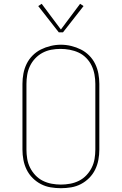

<svg xmlns="http://www.w3.org/2000/svg" viewBox="-20 -981 640 1009"><path d="M300 8Q273 8 246 3.5Q219 -1 195 -13.5Q171 -26 151.5 -45.5Q132 -65 120 -89.5Q108 -114 103 -141Q98 -168 98 -195V-540Q98 -567 103 -594Q108 -621 120 -645.5Q132 -670 151.5 -689.5Q171 -709 195 -721Q219 -733 246 -739.5Q273 -746 300 -746Q327 -746 354 -739.5Q381 -733 405 -721Q429 -709 448.5 -689.5Q468 -670 480 -645.5Q492 -621 497 -594Q502 -567 502 -540V-195Q502 -168 497 -141Q492 -114 480 -89.5Q468 -65 448.5 -45.5Q429 -26 405 -13.5Q381 -1 354 3.5Q327 8 300 8ZM300 -11Q324 -11 348.5 -15.5Q373 -20 395 -31Q417 -42 434 -60Q451 -78 462 -100Q473 -122 477 -146.5Q481 -171 481 -195V-540Q481 -565 476.5 -589.5Q472 -614 461.5 -636Q451 -658 433.5 -676Q416 -694 393.5 -704.5Q371 -715 346.5 -719.5Q322 -724 298 -724Q273 -724 249 -719.5Q225 -715 203.5 -703.5Q182 -692 165 -674Q148 -656 137.5 -634Q127 -612 123 -588Q119 -564 119 -540V-195Q119 -171 123 -146.5Q127 -122 138 -100Q149 -78 166 -60Q183 -42 205 -31Q227 -20 251.5 -15.5Q276 -11 300 -11ZM289 -811 181 -949 199 -961 300 -826 401 -961 419 -949 311 -811Z"/></svg>

Font: Iosevka Slab Thin Extended
Style: Regular
Weight: 100
Width: 7
Monospace: yes
Designer: Belleve Invis
Foundry: Belleve Invis
Version: Version 11.1.1; ttfautohint (v1.8.3)